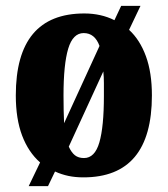

<svg xmlns="http://www.w3.org/2000/svg" viewBox="-20 -596 573 656"><path d="M117 -41Q77 -76 55.5 -133Q34 -190 34 -270Q34 -550 268 -550Q325 -550 371 -527L394 -576H460L421 -494Q458 -460 478.5 -404Q499 -348 499 -270Q499 10 265 10Q237 10 213.5 5Q190 0 168 -10L144 40H78ZM320 -439Q304 -483 266 -483Q229 -483 213 -429.5Q197 -376 197 -270Q197 -243 197.5 -219Q198 -195 199 -175ZM267 -56Q304 -56 319.5 -109.5Q335 -163 335 -268Q335 -291 335 -312Q335 -333 333 -352L215 -95Q224 -75 236 -65.5Q248 -56 267 -56Z"/></svg>

Font: Noto Serif Thai ExtraCondensed Black
Style: Regular
Weight: 900
Width: 2
Designer: Monotype Design Team
Foundry: Monotype Imaging Inc.
Version: Version 2.002; ttfautohint (v1.8.4.7-5d5b)